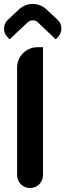

<svg xmlns="http://www.w3.org/2000/svg" viewBox="-20 -950 332 970"><path d="M274.9 -846.2Q284.7 -835 288.1 -821Q291.5 -807.1 288.6 -793Q286.1 -778.8 275.4 -765.6Q275.4 -765.1 273.9 -763.7L261.7 -751L171.4 -836.9Q160.2 -847.2 145.5 -847.2Q130.9 -847.2 119.6 -836.9L28.3 -751L17.1 -763.7Q16.1 -764.2 14.6 -765.6Q4.4 -778.8 1.5 -793Q-1 -806.2 2.2 -819.8Q5.4 -833.5 14.6 -844.7Q15.1 -845.2 21.2 -851.1Q27.3 -856.9 36.4 -865.5Q45.4 -874 56.4 -884.3Q67.4 -894.5 77.1 -903.8Q91.3 -916.5 108.9 -923.3Q126.5 -930.2 145.5 -930.2Q164.6 -930.2 182.1 -923.1Q199.7 -916 213.9 -903.3Q223.6 -894 234.1 -884.3Q244.6 -874.5 253.7 -866.2Q262.7 -857.9 268.6 -852.3Q274.4 -846.7 274.9 -846.2ZM169.4 -711.4Q147.9 -711.4 129.2 -703.4Q110.4 -695.3 96.4 -681.4Q82.5 -667.5 74.5 -648.7Q66.4 -629.9 66.4 -608.9V-177.7V-84.5V-65.4Q66.4 -51.8 71.5 -39.8Q76.7 -27.8 85.4 -19Q94.2 -10.3 106.2 -5.1Q118.2 0 131.8 0Q145.5 0 157.5 -5.1Q169.4 -10.3 178.2 -19Q187 -27.8 192.1 -39.8Q197.3 -51.8 197.3 -65.4V-84.5V-177.7V-711.4Z"/></svg>

Font: Millunium
Style: Bold
Weight: 700
Designer: kolcsarzsolt
Foundry: Kolcsar Szilard Zsolt
Version: Version 2.000980; 2016